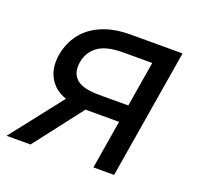

<svg xmlns="http://www.w3.org/2000/svg" viewBox="-128 -654 780 762"><g transform="rotate(20 262.5 -273.0)"><path d="M428.2 0H340.8L418.5 -469.2H295.4Q225.1 -469.2 190.2 -443.8Q155.3 -418.5 147.5 -373Q140.1 -328.1 166.7 -303.2Q193.4 -278.3 262.7 -278.3H424.3L412.1 -204.6H244.6Q136.7 -204.6 92 -251Q47.4 -297.4 59.6 -373Q68.4 -423.8 97.9 -462.9Q127.4 -502 178.2 -523.9Q229 -545.9 301.3 -545.9H518.6ZM75.2 0H-25.9L167.5 -247.1H265.6Z"/></g></svg>

Font: Adwaita Sans
Style: Italic
Weight: 400
Italic angle: -9.39999°
Designer: Rasmus Andersson
Foundry: rsms
Version: Version 4.001;git-9221beed3